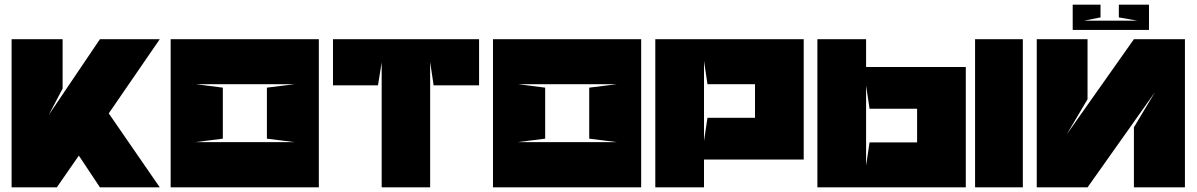

<svg xmlns="http://www.w3.org/2000/svg" viewBox="-20 -808 5161 828"><path d="M669 -639H411L190 -312L250 -426V-639H30V0H225L320 -137L411 0H669L449 -319Z M824 -445H1251L1131 -430V-210L1251 -195H822L941 -210V-430L824 -445ZM1355 0V-639H716V0H1355Z M1626 0H1835V-541L1850 -440H2046V-639H1416V-440H1610L1626 -539V0Z M2214 -445H2641L2521 -430V-210L2641 -195H2212L2331 -210V-430L2214 -445ZM2745 0V-639H2106V0H2745Z M3016 -545 3031 -445H3219H3236V-300H3219H3031L3016 -200ZM3016 -120H3446V-639H2806V0H3016Z M3715 -94V-439L3730 -339H3918H3935V-194H3918H3730L3715 -94ZM3715 -519V-639H3505V0H4145V-519H3715ZM4185 0V-639H4391V0Z M4670 -380V-639H4451V0H4670L4961 -411L4870 -259V0H5090V-639H4870L4580 -228ZM4726 -733V-788H4606V-679H4935V-788H4805V-733L4884 -719H4656Z"/></svg>

Font: Banana Brick
Style: Regular
Weight: 400
Designer: artmaker
Foundry: artmaker
Version: Version 4.000 2011 initial release